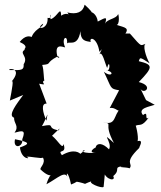

<svg xmlns="http://www.w3.org/2000/svg" viewBox="-20 -766 687 819"><path d="M603 -339 579 -388C593 -360 639 -399 572 -416C634 -480 634 -490 572 -505C578 -521 574 -525 618 -496C602 -524 587 -575 602 -579C578 -574 590 -558 534 -623H515C535 -652 501 -649 464 -665C493 -641 488 -701 484 -706C474 -682 432 -687 426 -659C441 -701 429 -690 397 -674C394 -705 368 -721 364 -711C384 -705 361 -728 341 -746C334 -714 307 -703 267 -713C281 -692 269 -719 241 -699C239 -744 226 -694 196 -684C186 -727 208 -682 183 -690C187 -635 125 -640 164 -665C165 -648 121 -644 111 -595C147 -577 110 -645 64 -587C110 -566 76 -556 86 -554C59 -538 103 -526 81 -492C82 -467 75 -466 21 -467C8 -475 83 -480 27 -415C41 -436 31 -384 22 -337L79 -361C53 -325 11 -273 40 -264C39 -238 63 -229 42 -200C73 -208 92 -215 75 -172C80 -138 34 -128 44 -172C111 -159 107 -152 65 -137C72 -80 118 -89 93 -97C103 -101 159 -87 163 -94C177 -69 148 -51 153 -43C211 12 201 -54 178 20C227 -6 260 -43 270 -5C257 -36 272 -35 283 21C322 7 338 -20 297 7C371 20 318 24 374 6C347 12 415 40 422 31C428 -34 431 -45 422 -34C431 2 476 9 463 -15C498 -44 459 -51 505 -58C473 -51 518 -54 533 -48C550 -71 505 -68 574 -135C572 -138 599 -176 561 -162C574 -153 567 -206 559 -230C577 -238 584 -223 614 -264C594 -250 616 -296 590 -275C565 -305 619 -311 640 -319ZM323 -110C320 -112 298 -135 244 -104C222 -133 267 -105 251 -152C247 -126 230 -164 202 -187C227 -210 242 -228 230 -210C172 -220 224 -241 159 -228C182 -268 187 -303 178 -251C163 -285 153 -326 179 -324L147 -409C190 -400 149 -414 170 -423C166 -420 168 -468 160 -489C205 -493 170 -496 225 -525C222 -519 245 -516 224 -528C209 -595 265 -555 257 -566C240 -606 270 -621 266 -580C270 -594 312 -561 323 -633C324 -591 345 -591 367 -587C359 -611 395 -606 404 -545C434 -574 430 -593 404 -534C416 -552 429 -492 437 -476C448 -522 454 -455 432 -466C472 -460 456 -433 423 -460C458 -388 447 -388 488 -381L448 -305C474 -311 487 -281 493 -301C464 -278 477 -226 419 -246C468 -234 417 -247 466 -156C403 -213 462 -158 445 -129C387 -187 374 -110 405 -142C385 -142 343 -109 399 -115C331 -109 321 -123 343 -126Z"/></svg>

Font: Asimov Aggro
Style: Condensed
Weight: 500
Designer: Google
Version: Version 2.000980; 2014